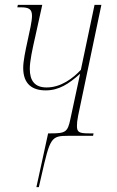

<svg xmlns="http://www.w3.org/2000/svg" viewBox="-20 -556 479 786"><path d="M129 210H139L150 162C185 8 189 0 259 0H361L363 -10H345C303 -10 295 -15 295 -41C295 -52 296 -63 300 -83L395 -536H367L311 -270C279 -236 230 -198 171 -198C121 -198 102 -227 102 -274C102 -306 112 -352 125 -409L153 -536H53L51 -526H65C98 -526 111 -519 111 -491C111 -448 75 -334 75 -278C75 -211 113 -186 167 -186C221 -186 261 -212 308 -254L268 -68C257 -15 248 -10 187 -10H177Z"/></svg>

Font: Noto Serif Display Condensed Thin
Style: Italic
Weight: 100
Width: 3
Italic angle: -12°
Designer: Monotype Design Team
Foundry: Monotype Imaging Inc.
Version: Version 2.009